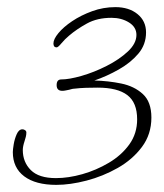

<svg xmlns="http://www.w3.org/2000/svg" viewBox="-20 -709 461 539"><path d="M138 -190Q80 -190 48 -214Q16 -238 16 -282Q16 -289 18.5 -304Q21 -319 27 -332.5Q33 -346 43 -346Q47 -346 50.5 -343.5Q54 -341 54 -337Q54 -331 52.5 -325Q51 -319 49 -313Q44 -298 44 -288Q44 -254 66.5 -231.5Q89 -209 137 -209Q172 -209 211 -220Q250 -231 285.5 -252Q321 -273 343 -303.5Q365 -334 365 -374Q365 -421 337.5 -442Q310 -463 254 -463Q238 -463 221.5 -462.5Q205 -462 188 -460Q185 -460 181.5 -459Q178 -458 174 -457Q169 -456 164 -455Q159 -454 155 -454Q139 -454 139 -470Q139 -486 152 -486Q174 -486 209 -496Q244 -506 279.5 -524Q315 -542 339 -564.5Q363 -587 363 -611Q363 -633 342 -646Q321 -659 293 -659Q253 -659 224 -643Q195 -627 174 -609Q162 -599 152.5 -587.5Q143 -576 139 -576Q130 -576 130 -587Q130 -599 144 -616Q158 -633 182.5 -649.5Q207 -666 238.5 -677.5Q270 -689 304 -689Q342 -689 366 -669.5Q390 -650 390 -618Q390 -584 368.5 -558.5Q347 -533 313.5 -514Q280 -495 245 -483Q284 -482 320.5 -474.5Q357 -467 381 -445Q405 -423 405 -379Q405 -332 378.5 -296.5Q352 -261 310.5 -237.5Q269 -214 223 -202Q177 -190 138 -190Z"/></svg>

Font: Licorice
Style: Regular
Weight: 400
Designer: Robert E. Leuschke
Foundry: Robert E. Leuschke
Version: Version 1.010; ttfautohint (v1.8.3)